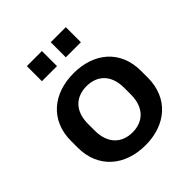

<svg xmlns="http://www.w3.org/2000/svg" viewBox="-206 -901 1055 1055"><g transform="rotate(-45 321.5 -373.5)"><path d="M322.8 10.7C481 10.7 594.2 -84 594.2 -244.1V-295.9C594.2 -456.1 481 -549.3 322.8 -549.3C164.6 -549.3 49.8 -456.1 49.8 -295.9V-244.1C49.8 -84 164.6 10.7 322.8 10.7ZM322.8 -89.8C243.2 -89.8 182.1 -139.2 182.1 -244.1V-295.9C182.1 -400.4 243.2 -448.7 322.8 -448.7C402.3 -448.7 462.9 -399.9 462.9 -295.9V-244.1C462.9 -139.6 402.3 -89.8 322.8 -89.8ZM471.7 -641.1V-758.3H354.5V-641.1ZM286.1 -641.1V-758.3H168.9V-641.1Z"/></g></svg>

Font: Winston SemiBold
Style: Regular
Weight: 600
Designer: Vernon Adams, Kim Jin-seong, David Berlow, Cristiano Sobral
Foundry: The Winston Project Authors
Version: Version 3.004